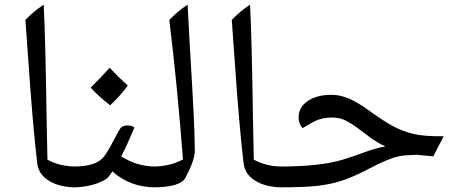

<svg xmlns="http://www.w3.org/2000/svg" viewBox="-20 -800 1978 830"><path d="M168.9 -779.8Q176.3 -636.7 181.6 -282.2L185.1 -109.9Q239.3 -80.1 308.1 -80.1Q317.9 -80.1 317.9 -69.8V0Q317.9 9.8 308.1 9.8Q238.8 9.8 192.9 -17.8Q147 -45.4 141.1 -92.8Q121.6 -254.9 101.1 -557.1L89.8 -713.9Q124.5 -750.5 168.9 -779.8Z M297.9 9.8Q288.1 9.8 288.1 0V-69.8Q288.1 -80.1 297.9 -80.1Q348.1 -80.1 380.4 -90.8Q412.6 -101.6 429.2 -122.6Q445.8 -143.6 475.1 -200.7L496.1 -238.8Q505.9 -257.8 531.7 -257.8Q549.3 -257.8 561 -249Q528.3 -169.9 503.9 -124Q573.2 -80.1 651.9 -80.1Q661.6 -80.1 661.6 -69.8V0Q661.6 9.8 651.9 9.8Q542.5 9.8 465.8 -59.1L456.5 -45.4L446.8 -33.2Q439.5 -24.4 415.5 -13.7Q391.6 -2.9 360.8 3.4Q330.1 9.8 297.9 9.8ZM532.2 -430.7Q507.3 -393.1 456.1 -344.7Q403.8 -385.3 372.1 -421.4Q421.9 -470.2 454.1 -507.3Q492.7 -465.3 532.2 -430.7Z M641.1 9.8Q630.9 9.8 630.9 0V-69.8Q630.9 -80.1 641.1 -80.1Q713.9 -80.1 771 -110.8Q746.6 -429.2 711.9 -713.9Q746.6 -750.5 791 -779.8L800.3 -605.5Q813 -394.5 817.1 -309.1Q821.3 -223.6 822.3 -148.9Q822.3 -107.9 781.2 -30.8Q758.8 9.8 641.1 9.8Z M1061 -779.8Q1068.4 -636.7 1073.7 -282.2L1077.1 -109.9Q1131.3 -80.1 1200.2 -80.1Q1210 -80.1 1210 -69.8V0Q1210 9.8 1200.2 9.8Q1130.9 9.8 1085 -17.8Q1039.1 -45.4 1033.2 -92.8Q1013.7 -254.9 993.2 -557.1L981.9 -713.9Q1016.6 -750.5 1061 -779.8Z M1189.9 9.8Q1180.2 9.8 1180.2 0V-69.8Q1180.2 -80.1 1189.9 -80.1Q1363.8 -80.1 1461.9 -109.9L1515.6 -127.4Q1564.5 -145.5 1591.3 -153.8Q1618.2 -162.1 1646 -167Q1608.4 -184.6 1579.6 -206.3Q1550.8 -228 1525.1 -247.1Q1499.5 -266.1 1473.9 -279.1Q1448.2 -292 1417 -292Q1394 -292 1376.2 -288.1Q1358.4 -284.2 1343.8 -277.6Q1329.1 -271 1288.1 -246.1Q1281.2 -252.9 1276.1 -265.4Q1271 -277.8 1271 -292Q1271 -336.9 1310.5 -363.5Q1350.1 -390.1 1413.1 -390.1Q1450.2 -390.1 1488.3 -374Q1526.4 -357.9 1577.1 -320.8Q1635.3 -278.3 1676.5 -255.9Q1717.8 -233.4 1765.1 -221.7Q1812.5 -210 1897.9 -210.9L1853 -124L1780.8 -130.9Q1728 -129.4 1704.8 -124.5Q1681.6 -119.6 1651.4 -107.2Q1621.1 -94.7 1565.9 -65.9Q1504.9 -34.2 1455.8 -18.3Q1406.7 -2.4 1349.4 3.7Q1292 9.8 1189.9 9.8Z"/></svg>

Font: Droid Arabic Naskh Colored
Style: Regular
Weight: 400
Designer: Pascal Zoghbi
Foundry: Ascender Corporation
Version: Version 1.00